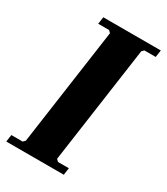

<svg xmlns="http://www.w3.org/2000/svg" viewBox="-172 -747 718 824"><g transform="rotate(30 186.5 -335.0)"><path d="M315 -635 305 -625 223 -45 233 -35H287L282 0H-3L2 -35H58L68 -45L150 -625L140 -635H86L91 -670H376L371 -635Z"/></g></svg>

Font: Brygada 1918
Style: Bold Italic
Weight: 700
Italic angle: -8°
Designer: Mateusz Machalski | Borys Kosmynka | Przemek Hoffer
Foundry: NIEPODLEGLA 2018
Version: Version 3.006